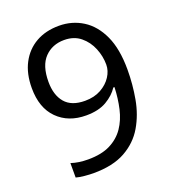

<svg xmlns="http://www.w3.org/2000/svg" viewBox="-134 -825 840 937"><g transform="rotate(-20 286.0 -357.0)"><path d="M520 -409Q520 -332 506.5 -257.5Q493 -183 457.5 -122.5Q422 -62 357.5 -26Q293 10 192 10Q172 10 145.5 7.5Q119 5 102 0V-75Q141 -62 190 -62Q260 -62 305.5 -85Q351 -108 378 -147.5Q405 -187 417 -239.5Q429 -292 431 -350H425Q403 -316 361.5 -291.5Q320 -267 255 -267Q163 -267 106.5 -323.5Q50 -380 50 -483Q50 -558 78.5 -612Q107 -666 158 -695Q209 -724 278 -724Q346 -724 401 -689.5Q456 -655 488 -585.5Q520 -516 520 -409ZM278 -650Q216 -650 176.5 -609Q137 -568 137 -484Q137 -415 170.5 -375.5Q204 -336 274 -336Q322 -336 357 -355.5Q392 -375 411.5 -405Q431 -435 431 -467Q431 -510 414 -552Q397 -594 363 -622Q329 -650 278 -650Z"/></g></svg>

Font: Go Noto Current
Style: Regular
Weight: 400
Designer: Monotype Design Team
Foundry: Monotype Imaging Inc.
Version: Version 2.007; ttfautohint (v1.8) -l 8 -r 50 -G 200 -x 14 -D